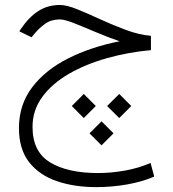

<svg xmlns="http://www.w3.org/2000/svg" viewBox="-20 -415 694 772"><path d="M586.9 -271V-213.4Q494.6 -205.1 409.2 -180.9Q323.7 -156.7 256.3 -117.7Q189 -78.6 149.9 -25.1Q110.8 28.3 110.8 95.2Q110.8 195.3 181.6 238Q252.4 280.8 374 280.8Q426.3 280.8 481.7 271Q537.1 261.2 585.4 240.2L600.1 294.9Q552.2 315.9 490.7 326.7Q429.2 337.4 366.7 337.4Q278.3 337.4 208 313.2Q137.7 289.1 96.9 236.8Q56.2 184.6 56.2 100.1Q56.2 6.3 109.1 -63.7Q162.1 -133.8 253.7 -179.9Q345.2 -226.1 460.9 -249Q410.2 -266.6 362.1 -287.1Q314 -307.6 276.6 -322.3Q239.3 -336.9 220.7 -336.9Q186 -336.9 161.4 -319.3Q136.7 -301.8 115.7 -275.9L106.9 -265.1L57.6 -289.1L63.5 -297.9Q95.2 -345.2 133.3 -370.1Q171.4 -395 221.2 -395Q248 -395 290.8 -377.7Q333.5 -360.4 384.3 -336.9Q435.1 -313.5 487.5 -294.2Q540 -274.9 586.9 -271ZM459.5 -37.1 507.8 11.2 459.5 59.6 410.6 11.2ZM316.9 -37.1 365.2 11.2 316.9 59.6 268.6 11.2ZM388.2 72.8 436.5 121.1 388.2 169.4 339.8 121.1Z"/></svg>

Font: Vazirmatn UI ExtraLight
Style: Regular
Weight: 200
Designer: Saber Rastikerdar
Foundry: Saber Rastikerdar
Version: Version 33.003